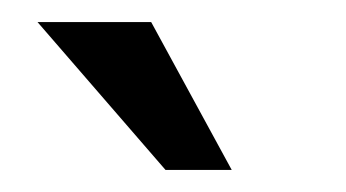

<svg xmlns="http://www.w3.org/2000/svg" viewBox="-20 -639 314 174"><path d="M14 -619H117L190 -485H130Z"/></svg>

Font: Josefin Sans Thin
Style: Regular
Weight: 400
Version: Version 2.000